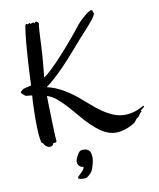

<svg xmlns="http://www.w3.org/2000/svg" viewBox="-98 -770 891 1077"><g transform="rotate(-10 347.5 -232.0)"><path d="M191.9 -660.2Q190.9 -655.3 189.2 -623.8Q187.5 -592.3 185.1 -542Q182.6 -487.3 178.2 -444.6Q173.8 -401.9 170.9 -367.2Q189.9 -380.4 213.4 -402.6Q236.8 -424.8 261.5 -450.9Q286.1 -477.1 310.3 -504.4Q334.5 -531.7 354.5 -555.7Q374.5 -579.6 389.2 -597.7Q403.8 -615.7 409.2 -623Q419.9 -636.7 432.4 -648.7Q444.8 -660.6 456.1 -670.2Q467.3 -679.7 476.8 -685.8Q486.3 -691.9 491.2 -693.8Q494.6 -694.8 497.1 -694.3Q499.5 -693.8 501.2 -692.1Q502.9 -690.4 502.9 -686Q506.3 -683.6 504.9 -682.1Q503.4 -680.7 504.9 -679.2Q506.3 -677.2 507.8 -675.3Q509.3 -673.3 506.8 -668.9Q502.9 -660.2 498.5 -653.3Q494.1 -646.5 486.3 -636.7Q478.5 -627 465.1 -611.8Q451.7 -596.7 429.2 -571.8Q407.2 -548.3 378.4 -514.6Q349.6 -481 316.7 -444.8Q283.7 -408.7 247.6 -373.5Q211.4 -338.4 174.8 -312Q189 -309.1 206.8 -303.2Q224.6 -297.4 245.4 -287.1Q266.1 -276.9 289.8 -261.7Q313.5 -246.6 339.8 -225.1Q370.1 -199.7 398.9 -174.3Q427.7 -148.9 457 -128.7Q486.3 -108.4 517.1 -95.7Q547.9 -83 582 -83Q604.5 -83 629.2 -89.4Q653.8 -95.7 681.2 -110.8Q687.5 -114.3 690.7 -114.7Q693.8 -115.2 694.6 -114.3Q695.3 -113.3 694.3 -111.1Q693.4 -108.9 691.9 -106.9Q690.9 -106 688.5 -104.2Q686 -102.5 682.9 -100.3Q679.7 -98.1 676.8 -95.5Q673.8 -92.8 671.9 -89.8Q670.4 -88.9 671.9 -88.6Q673.3 -88.4 674.6 -87.6Q675.8 -86.9 675.3 -85.2Q674.8 -83.5 668.9 -80.1Q666 -78.1 664.1 -75Q662.1 -71.8 660.4 -68.6Q658.7 -65.4 656.2 -62.3Q653.8 -59.1 649.9 -57.1Q641.1 -52.2 636.5 -44.7Q631.8 -37.1 628.9 -34.2Q625 -29.8 611.8 -22Q598.6 -14.2 580.3 -7.1Q562 0 540 4.2Q518.1 8.3 496.1 4.9Q462.9 -0.5 433.3 -20.5Q403.8 -40.5 376.2 -67.6Q348.6 -94.7 322.8 -126Q296.9 -157.2 271.5 -185.1Q246.1 -212.9 220.5 -234.1Q194.8 -255.4 168 -263.2Q168 -243.7 168.7 -218.8Q169.4 -193.8 170.2 -167.2Q170.9 -140.6 171.6 -115Q172.4 -89.4 173.1 -68.4Q173.8 -47.4 174.6 -33.2Q175.3 -19 175.8 -16.1Q177.7 -3.9 175.8 -1.2Q173.8 1.5 168 2.9Q165.5 3.9 162.8 2.7Q160.2 1.5 157.2 3.9Q155.8 5.4 155.3 7.3Q154.8 9.3 153.8 11.5Q152.8 13.7 150.6 15.6Q148.4 17.6 143.1 19Q140.6 20 137.9 20Q135.3 20 131.8 20Q127.9 21 121.8 17.3Q115.7 13.7 110.8 9.8Q108.4 7.3 106 3.2Q103.5 -1 101.1 -4.9Q98.6 -7.8 95.5 -9.3Q92.3 -10.7 90.8 -17.1Q85.4 -39.6 83.7 -72.8Q82 -106 82 -141.1Q82 -161.6 82.5 -181.9Q83 -202.1 83.7 -220.5Q84.5 -238.8 85.2 -254.4Q85.9 -270 86.9 -280.8L65.9 -283.2Q57.1 -283.2 53.2 -284.2Q49.3 -285.2 47.1 -286.9Q44.9 -288.6 43 -291Q41 -293.5 37.1 -295.9Q29.3 -301.3 27.8 -306.4Q26.4 -311.5 37.1 -319.8Q44.4 -326.2 57.1 -328.9Q69.8 -331.5 90.8 -336.9Q91.8 -360.4 93 -389.6Q94.2 -418.9 96.2 -450.4Q98.1 -481.9 100.3 -513.9Q102.5 -545.9 105 -574.7Q107.4 -603.5 110.4 -627.4Q113.3 -651.4 116.2 -667Q117.2 -673.8 118.9 -676.8Q120.6 -679.7 123 -681.2Q126 -681.6 128.4 -679.2Q130.9 -676.8 134.8 -679.2Q137.7 -680.7 139.6 -681.9Q141.6 -683.1 142.8 -683.3Q144 -683.6 145 -682.1Q146 -680.7 147.9 -676.8Q148.4 -676.3 149.2 -676.8Q149.9 -677.2 150.9 -678.2L152.8 -680.2Q156.2 -681.6 161.6 -682.4Q167 -683.1 168 -679.2Q168.5 -675.8 169.4 -676.5Q170.4 -677.2 172.1 -679.2Q173.8 -681.2 176.3 -683.1Q178.7 -685.1 182.1 -684.1Q189 -681.6 192.4 -676Q195.8 -670.4 191.9 -660.2ZM359.9 121.1Q359.9 133.3 356.7 147.7Q353.5 162.1 346.2 184.1Q341.3 197.8 331.3 208Q321.3 218.3 309.1 226.1Q306.2 227.5 301.3 228.3Q296.4 229 291 229Q279.8 229 269.8 226.8Q259.8 224.6 259.8 220.2Q259.8 215.8 266.4 209.5Q272.9 203.1 281 195.6Q289.1 188 295.2 179.7Q301.3 171.4 300.8 163.1Q292 163.6 285.9 160.2Q279.8 156.7 275.9 151.6Q272 146.5 270 140.9Q268.1 135.3 268.1 130.9Q268.1 124.5 271 115.7Q273.9 106.9 278.1 98.6Q282.2 90.3 287.4 83.3Q292.5 76.2 296.9 73.2Q304.7 69.3 308.8 69.1Q313 68.8 316.9 68.8Q336.9 68.8 348.4 80.1Q359.9 91.3 359.9 121.1Z"/></g></svg>

Font: Oregano
Style: Regular
Weight: 400
Version: Version 1.000